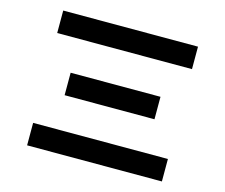

<svg xmlns="http://www.w3.org/2000/svg" viewBox="-105 -891 1209 1032"><g transform="rotate(15 500.0 -375.0)"><path d="M875 -625H125V-750H875ZM875 0H125V-125H875ZM750 -312.5H250V-437.5H750Z"/></g></svg>

Font: Xanmono
Style: Regular
Weight: 400
Designer: GGBotNet
Foundry: GGBotNet
Version: 1.00